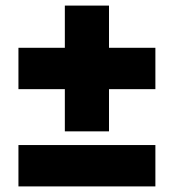

<svg xmlns="http://www.w3.org/2000/svg" viewBox="-20 -667 622 687"><path d="M212 -197V-348H46V-496H212V-647H370V-496H536V-348H370V-197ZM46 0V-148H536V0Z"/></svg>

Font: Gantari Black
Style: Regular
Weight: 900
Version: Version 1.000